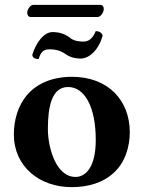

<svg xmlns="http://www.w3.org/2000/svg" viewBox="-20 -760 591 790"><path d="M37 -207C37 -76 141 10 275 10C346 10 405 -10 446 -47C497 -92 514 -160 514 -216C514 -347 425 -444 276 -444C193 -444 131 -415 92 -370C54 -326 37 -266 37 -207ZM260 -402C328 -402 374 -321 374 -184C374 -64 327 -32 291 -32C209 -32 177 -155 177 -229C177 -321 193 -402 260 -402ZM325 -589C314 -589 288 -589 270 -603C250 -619 227 -628 196 -628C161 -628 129 -586 113 -535C113 -521 127 -517 139 -517C150 -555 166 -557 188 -557C206 -557 226 -553 246 -540C266 -525 288 -519 311 -519C348 -519 385 -554 402 -612C402 -624 388 -632 374 -632C360 -596 339 -589 325 -589ZM381 -690C395 -690 407 -710 407 -723C407 -731 403 -740 393 -740H117C104 -740 92 -720 92 -708C92 -699 96 -690 107 -690Z"/></svg>

Font: Libertinus Serif
Style: Bold
Weight: 700
Designer: Philipp H. Poll, Khaled Hosny
Foundry: Caleb Maclennan
Version: Version 7.050;RELEASE